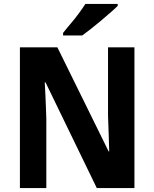

<svg xmlns="http://www.w3.org/2000/svg" viewBox="-20 -954 783 974"><path d="M662 0H471L211 -536H207Q209 -501 210.5 -469Q212 -437 213 -407.5Q214 -378 215 -350V0H81V-714H271L531 -186H534Q533 -224 532 -254.5Q531 -285 530 -312Q529 -339 528 -367V-714H662ZM577 -924Q563 -910 540 -890Q517 -870 491 -848Q465 -826 440 -806.5Q415 -787 397 -774H300V-787Q317 -809 338.5 -834Q360 -859 379.5 -885.5Q399 -912 413 -934H577Z"/></svg>

Font: Noto Sans Bengali SemiCondensed
Style: Bold
Weight: 700
Width: 4
Designer: Jelle Bosma - Monotype Design Team
Foundry: Monotype Imaging Inc.
Version: Version 2.003